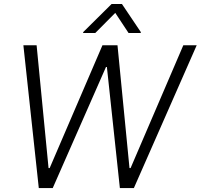

<svg xmlns="http://www.w3.org/2000/svg" viewBox="-20 -958 1022 978"><path d="M465.2 -789.8 567.1 -892.4 634.9 -789.8H696.7L697.4 -794.4L601.2 -937.5H548.3L403.8 -794.4L403.4 -789.8ZM177.6 0H248.6L519.9 -616.8H524.5L590.6 0H661.9L981.9 -727.3H913.7L645.2 -101.9H639.6L578.5 -727.3H501.8L233 -101.9H227.3L166.5 -727.3H99.1Z"/></svg>

Font: TID UI Light
Style: Italic
Weight: 300
Italic angle: -9.39999°
Designer: The TID Project Authors
Foundry: Bakken & Bæck
Version: Version 1.001;hotconv 1.0.109;makeotfexe 2.5.65596